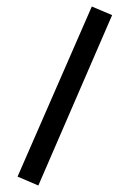

<svg xmlns="http://www.w3.org/2000/svg" viewBox="-20 -368 417 587"><path d="M260.7 -348.1 322.8 -321.8 97.2 199.2 33.7 171.9Z"/></svg>

Font: Vazir WOL-UI
Style: Regular-WOL-UI
Weight: 400
Designer: Saber Rastikerdar
Foundry: Saber Rastikerdar
Version: Version 30.1.0